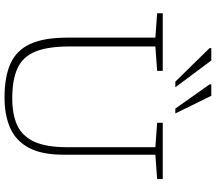

<svg xmlns="http://www.w3.org/2000/svg" viewBox="-74 -894 977 870"><g transform="rotate(90 415.0 -458.5)"><path d="M646.5 -273V-673.5L536 -681.5V-707H791V-681.5L680.5 -673.5V-257Q680.5 -158 648.8 -99.5Q617 -41 559 -15.5Q501 10 421.5 10Q328.5 10 268.2 -16.8Q208 -43.5 179 -105.8Q150 -168 150 -274V-673.5L39.5 -681.5V-707H300.5V-681.5L190 -673.5V-285Q190 -186 213.5 -129.2Q237 -72.5 288.8 -48.8Q340.5 -25 425.5 -25Q499.5 -25 548.5 -48.2Q597.5 -71.5 622 -125.8Q646.5 -180 646.5 -273ZM375 -764H349.5L197.5 -919V-927H253.5ZM493.5 -764H471.5L362 -919V-927H413.5Z"/></g></svg>

Font: Newsreader Caption ExtraLight
Style: Regular
Weight: 275
Designer: Hugues Gentile
Foundry: Production Type
Version: Version 1.001